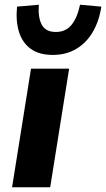

<svg xmlns="http://www.w3.org/2000/svg" viewBox="-20 -791 448 811"><path d="M31 0 111 -501H272L192 0ZM203 -559Q145 -559 109.5 -585Q74 -611 60 -657Q46 -703 52 -763L144 -771Q140 -717 156.5 -686.5Q173 -656 216 -656Q258 -656 282.5 -686.5Q307 -717 318 -771L408 -763Q399 -703 372.5 -657Q346 -611 303 -585Q260 -559 203 -559Z"/></svg>

Font: Nunito Sans 8pt ExtraBold
Style: Italic
Weight: 800
Italic angle: -9°
Version: Version 3.101;gftools[0.9.27]